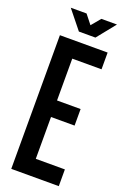

<svg xmlns="http://www.w3.org/2000/svg" viewBox="-162 -899 615 949"><g transform="rotate(20 145.5 -424.5)"><path d="M201 -752 279 -849H197L157 -801L119 -849H36L114 -752ZM32 -703V0H282V-88H129V-308H253V-395H129V-615H283V-703Z"/></g></svg>

Font: Modon Arabic
Style: Bold
Weight: 700
Designer: Ahmedzaza
Foundry: Ahmedzaza
Version: Version 2.010